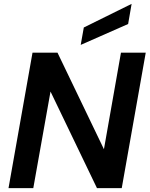

<svg xmlns="http://www.w3.org/2000/svg" viewBox="-20 -972 773 992"><path d="M24 0 148 -700H277L517 -201L605 -700H733L609 0H481L241 -499L152 0ZM397 -740 413 -830 660 -952 642 -848Z"/></svg>

Font: DeepMind Sans
Style: Bold Italic
Weight: 700
Italic angle: -10°
Designer: Jonny Pinhorn / Modifications: Colophon Foundry
Foundry: Colophon Foundry
Version: Version 1.002; ttfautohint (v1.8.2)